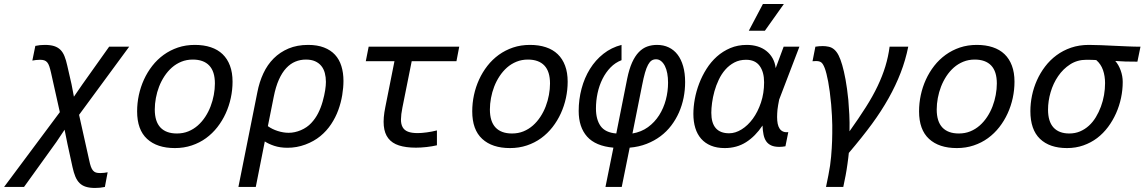

<svg xmlns="http://www.w3.org/2000/svg" viewBox="-86 -720 5633 945"><path d="M353 68.8Q356.9 87.9 361.3 100.1Q365.7 112.3 371.8 119.4Q377.9 126.5 386.2 129.2Q394.5 131.8 407.2 131.8Q417 131.8 427 130.6Q437 129.4 443.8 127.9L430.2 200.2Q418 202.6 406.2 203.9Q394.5 205.1 381.8 205.1Q355 205.1 336.4 199.2Q317.9 193.4 305.4 180.9Q293 168.5 284.9 149.2Q276.9 129.9 271 103L246.1 -11.2L231.9 -81.5L191.4 -21L32.2 200.2H-65.9L208.5 -168L165 -362.8Q160.6 -381.8 156.5 -394Q152.3 -406.2 146.2 -413.3Q140.1 -420.4 131.6 -423.1Q123 -425.8 110.8 -425.8Q101.1 -425.8 90.8 -424.6Q80.6 -423.3 73.2 -421.9L87.9 -494.1Q99.1 -496.6 110.6 -497.8Q122.1 -499 134.8 -499Q161.6 -499 180.2 -493.2Q198.7 -487.3 211.2 -475.1Q223.6 -462.9 231.4 -443.4Q239.3 -423.8 245.1 -397L266.1 -305.2L277.8 -244.1L319.8 -305.2L451.2 -490.2H549.8L303.2 -154.8Z M774.9 8.8Q687 8.8 637.9 -36.4Q588.9 -81.5 588.9 -171.9Q588.9 -212.4 597.4 -252.2Q606 -292 622.6 -328.4Q639.2 -364.7 663.6 -396Q688 -427.2 719.7 -450.2Q751.5 -473.1 789.8 -486.1Q828.1 -499 873 -499Q917 -499 951.4 -487.5Q985.8 -476.1 1009.5 -453.4Q1033.2 -430.7 1045.9 -396.7Q1058.6 -362.8 1058.6 -317.9Q1058.6 -277.8 1050 -238Q1041.5 -198.2 1024.9 -161.9Q1008.3 -125.5 983.9 -94.2Q959.5 -63 928 -40Q896.5 -17.1 857.9 -4.2Q819.3 8.8 774.9 8.8ZM971.7 -309.1Q971.7 -368.2 943.8 -397.5Q916 -426.8 862.8 -426.8Q832.5 -426.8 806.6 -416.3Q780.8 -405.8 760 -387.5Q739.3 -369.1 723.4 -345Q707.5 -320.8 697 -293.7Q686.5 -266.6 681.2 -237.5Q675.8 -208.5 675.8 -181.2Q675.8 -122.1 703.6 -92.5Q731.4 -63 784.7 -63Q815.4 -63 841.1 -73.5Q866.7 -84 887.5 -102.3Q908.2 -120.6 924.1 -144.8Q939.9 -168.9 950.4 -196.3Q960.9 -223.6 966.3 -252.7Q971.7 -281.7 971.7 -309.1Z M1329.1 7.3Q1292.5 7.3 1263.9 -2.2Q1235.4 -11.7 1217.3 -23.9L1172.9 200.2H1087.4L1180.7 -266.1Q1190.4 -316.4 1210.2 -358.9Q1230 -401.4 1261 -432.4Q1292 -463.4 1334.2 -481.2Q1376.5 -499 1430.7 -499Q1475.6 -499 1508.5 -486.3Q1541.5 -473.6 1562.7 -450.7Q1584 -427.7 1594.2 -394.8Q1604.5 -361.8 1604.5 -321.8Q1604.5 -289.1 1598.4 -252Q1592.3 -214.8 1579.1 -178.5Q1565.9 -142.1 1543.9 -108.9Q1522 -75.7 1490.7 -50Q1459.5 -24.4 1417 -8.5Q1374.5 7.3 1329.1 7.3ZM1518.1 -316.9Q1518.1 -340.3 1512.7 -360.6Q1507.3 -380.9 1495.4 -395.5Q1483.4 -410.2 1464.8 -418.5Q1446.3 -426.8 1419.9 -426.8Q1392.1 -426.8 1367.7 -416.7Q1343.3 -406.7 1322.8 -384.8Q1302.2 -362.8 1286.6 -327.9Q1271 -293 1261.2 -243.2L1232.4 -99.1Q1253.4 -84 1281 -75.2Q1308.6 -66.4 1335 -66.4Q1364.7 -66.4 1395 -79.3Q1425.3 -92.3 1445.8 -114.3Q1466.3 -136.2 1479.7 -162.6Q1493.2 -189 1502 -220.2Q1510.7 -251.5 1514.4 -275.6Q1518.1 -299.8 1518.1 -316.9Z M2064.5 -4.9Q2041.5 0.5 2013.2 3.7Q1984.9 6.8 1961.4 6.8Q1911.6 6.8 1877.7 -4.2Q1843.8 -15.1 1825.2 -39.1Q1806.6 -63 1803 -100.8Q1799.3 -138.7 1810.5 -192.9L1855.5 -418.9H1714.4L1728.5 -490.2H2174.3L2160.6 -418.9H1940.4L1894.5 -189.9Q1887.7 -156.2 1887.5 -132.6Q1887.2 -108.9 1895.8 -93.8Q1904.3 -78.6 1922.4 -71.8Q1940.4 -64.9 1970.2 -64.9Q1988.8 -64.9 2014.4 -68.4Q2040 -71.8 2064.5 -78.1Z M2424.3 8.8Q2336.4 8.8 2287.4 -36.4Q2238.3 -81.5 2238.3 -171.9Q2238.3 -212.4 2246.8 -252.2Q2255.4 -292 2272 -328.4Q2288.6 -364.7 2313 -396Q2337.4 -427.2 2369.1 -450.2Q2400.9 -473.1 2439.2 -486.1Q2477.5 -499 2522.5 -499Q2566.4 -499 2600.8 -487.5Q2635.3 -476.1 2658.9 -453.4Q2682.6 -430.7 2695.3 -396.7Q2708 -362.8 2708 -317.9Q2708 -277.8 2699.5 -238Q2690.9 -198.2 2674.3 -161.9Q2657.7 -125.5 2633.3 -94.2Q2608.9 -63 2577.4 -40Q2545.9 -17.1 2507.3 -4.2Q2468.8 8.8 2424.3 8.8ZM2621.1 -309.1Q2621.1 -368.2 2593.3 -397.5Q2565.4 -426.8 2512.2 -426.8Q2481.9 -426.8 2456.1 -416.3Q2430.2 -405.8 2409.4 -387.5Q2388.7 -369.1 2372.8 -345Q2356.9 -320.8 2346.4 -293.7Q2335.9 -266.6 2330.6 -237.5Q2325.2 -208.5 2325.2 -181.2Q2325.2 -122.1 2353 -92.5Q2380.9 -63 2434.1 -63Q2464.8 -63 2490.5 -73.5Q2516.1 -84 2536.9 -102.3Q2557.6 -120.6 2573.5 -144.8Q2589.4 -168.9 2599.9 -196.3Q2610.4 -223.6 2615.7 -252.7Q2621.1 -281.7 2621.1 -309.1Z M3026.9 -63Q3070.3 -70.3 3103.3 -94.2Q3136.2 -118.2 3158.2 -152.8Q3180.2 -187.5 3191.2 -229Q3202.1 -270.5 3202.1 -313Q3202.1 -337.9 3198.2 -358.9Q3194.3 -379.9 3186.5 -395.3Q3178.7 -410.6 3167.7 -419.4Q3156.7 -428.2 3143.1 -428.2Q3130.4 -428.2 3121.1 -422.1Q3111.8 -416 3103.8 -401.4Q3095.7 -386.7 3088.6 -362.1Q3081.5 -337.4 3074.2 -299.8ZM2973.1 -423.8Q2942.4 -412.1 2918.9 -387.9Q2895.5 -363.8 2879.4 -331.5Q2863.3 -299.3 2855.2 -261.7Q2847.2 -224.1 2847.2 -186Q2847.2 -131.8 2870.1 -99.6Q2893.1 -67.4 2947.3 -63L3001 -333Q3010.7 -380.4 3025.1 -412.4Q3039.6 -444.3 3058.3 -463.6Q3077.1 -482.9 3099.6 -491Q3122.1 -499 3147.9 -499Q3179.7 -499 3205.3 -486.8Q3231 -474.6 3248.8 -451.4Q3266.6 -428.2 3276.4 -394Q3286.1 -359.9 3286.1 -315.9Q3286.1 -276.9 3278.6 -239Q3271 -201.2 3255.9 -166.7Q3240.7 -132.3 3218 -102.3Q3195.3 -72.3 3165 -49.6Q3134.8 -26.9 3096.7 -12Q3058.6 2.9 3013.2 6.8L2974.1 200.2H2894L2933.1 6.8Q2845.2 -1 2803.7 -47.6Q2762.2 -94.2 2762.2 -173.8Q2762.2 -230.5 2776.4 -283.7Q2790.5 -336.9 2817.6 -380.6Q2844.7 -424.3 2884 -455.3Q2923.3 -486.3 2973.1 -499Z M3589.8 -499Q3618.2 -499 3642.8 -491.5Q3667.5 -483.9 3686 -469.2Q3704.6 -454.6 3716.6 -433.3Q3728.5 -412.1 3731.9 -384.8L3771 -490.2H3848.6L3749 -230Q3746.1 -214.8 3743.9 -202.9Q3741.7 -190.9 3740.7 -180.9Q3739.7 -170.9 3739.3 -161.9Q3738.8 -152.8 3738.8 -144Q3738.8 -125.5 3741.7 -111.1Q3744.6 -96.7 3751.2 -86.9Q3757.8 -77.1 3768.3 -72.5Q3778.8 -67.9 3793.9 -69.8L3779.8 0Q3763.7 2.9 3750 2.9Q3725.1 2.9 3709.5 -4.4Q3693.8 -11.7 3684.8 -25.1Q3675.8 -38.6 3671.9 -58.1Q3668 -77.6 3667 -102.1Q3631.8 -49.3 3586.2 -20.3Q3540.5 8.8 3481 8.8Q3442.4 8.8 3413.3 -3.2Q3384.3 -15.1 3365 -37.1Q3345.7 -59.1 3336.2 -90.1Q3326.7 -121.1 3326.7 -159.2Q3326.7 -193.8 3333.7 -232.4Q3340.8 -271 3355.2 -308.8Q3369.6 -346.7 3391.4 -381.1Q3413.1 -415.5 3442.4 -441.7Q3471.7 -467.8 3508.5 -483.4Q3545.4 -499 3589.8 -499ZM3415 -165Q3415 -64 3502.9 -64Q3533.2 -64 3564 -83Q3594.7 -102.1 3619.4 -135.7Q3644 -169.4 3659.4 -215.3Q3674.8 -261.2 3674.8 -314.9Q3674.8 -365.7 3652.8 -395.8Q3630.9 -425.8 3585.9 -425.8Q3553.7 -425.8 3528.3 -412.4Q3502.9 -398.9 3483.9 -377.2Q3464.8 -355.5 3451.7 -327.6Q3438.5 -299.8 3430.4 -270.8Q3422.4 -241.7 3418.7 -214.1Q3415 -186.5 3415 -165ZM3772 -700.2 3678.7 -568.8H3599.6L3668.9 -700.2ZM3298.8 -490.2Z M4089.4 -228Q4092.3 -193.4 4094.2 -156.5Q4096.2 -119.6 4095.2 -73.7Q4141.1 -138.2 4175.5 -192.4Q4210 -246.6 4233.6 -296.4Q4257.3 -346.2 4271.7 -393.6Q4286.1 -440.9 4292.5 -490.2H4384.3Q4371.1 -424.3 4346.9 -361.8Q4322.8 -299.3 4287.6 -236.6Q4252.4 -173.8 4205.6 -109.9Q4158.7 -45.9 4091.8 32.7Q4090.8 44.4 4088.9 58.8Q4086.9 73.2 4085 87.9Q4083 102.5 4080.8 116Q4078.6 129.4 4076.2 142.6L4064.5 200.2H3979.5L3991.2 142.6Q4001 93.8 4004.6 51.3Q4008.3 8.8 4009.5 -27.1Q4010.7 -63 4010.3 -104.7Q4009.8 -146.5 4004.9 -206.1Q3998.5 -274.4 3990.2 -318.1Q3981.9 -361.8 3973.4 -384.3Q3964.8 -406.7 3955.8 -413.1Q3946.8 -419.4 3932.6 -419.4Q3926.3 -419.4 3922.1 -419.2Q3918 -418.9 3913.1 -418.5L3927.2 -490.2Q3945.8 -493.2 3963.9 -493.2Q3978 -493.2 3992.9 -490Q4007.8 -486.8 4020 -476.3Q4032.2 -465.8 4041.5 -447.5Q4050.8 -429.2 4059.3 -399.9Q4067.9 -370.6 4075.7 -328.4Q4083.5 -286.1 4089.4 -228Z M4623.5 8.8Q4535.6 8.8 4486.6 -36.4Q4437.5 -81.5 4437.5 -171.9Q4437.5 -212.4 4446 -252.2Q4454.6 -292 4471.2 -328.4Q4487.8 -364.7 4512.2 -396Q4536.6 -427.2 4568.4 -450.2Q4600.1 -473.1 4638.4 -486.1Q4676.8 -499 4721.7 -499Q4765.6 -499 4800 -487.5Q4834.5 -476.1 4858.2 -453.4Q4881.8 -430.7 4894.5 -396.7Q4907.2 -362.8 4907.2 -317.9Q4907.2 -277.8 4898.7 -238Q4890.1 -198.2 4873.5 -161.9Q4856.9 -125.5 4832.5 -94.2Q4808.1 -63 4776.6 -40Q4745.1 -17.1 4706.5 -4.2Q4668 8.8 4623.5 8.8ZM4820.3 -309.1Q4820.3 -368.2 4792.5 -397.5Q4764.6 -426.8 4711.4 -426.8Q4681.2 -426.8 4655.3 -416.3Q4629.4 -405.8 4608.6 -387.5Q4587.9 -369.1 4572 -345Q4556.2 -320.8 4545.7 -293.7Q4535.2 -266.6 4529.8 -237.5Q4524.4 -208.5 4524.4 -181.2Q4524.4 -122.1 4552.2 -92.5Q4580.1 -63 4633.3 -63Q4664.1 -63 4689.7 -73.5Q4715.3 -84 4736.1 -102.3Q4756.8 -120.6 4772.7 -144.8Q4788.6 -168.9 4799.1 -196.3Q4809.6 -223.6 4814.9 -252.7Q4820.3 -281.7 4820.3 -309.1Z M5403.3 -419.9Q5419.4 -401.9 5429.7 -373.8Q5439.9 -345.7 5439.9 -316.9Q5439.9 -277.3 5431.6 -238Q5423.3 -198.7 5407.2 -162.6Q5391.1 -126.5 5367.7 -95Q5344.2 -63.5 5314 -40.5Q5283.7 -17.6 5246.3 -4.4Q5209 8.8 5165.5 8.8Q5080.1 8.8 5032.7 -36.6Q4985.4 -82 4985.4 -172.9Q4985.4 -210.9 4993.4 -249.8Q5001.5 -288.6 5017.6 -324.7Q5033.7 -360.8 5057.9 -392.6Q5082 -424.3 5114 -448Q5146 -471.7 5185.8 -485.4Q5225.6 -499 5273.4 -499Q5302.2 -499 5334 -497.6Q5365.7 -496.1 5398.7 -494.6Q5431.6 -493.2 5464.4 -491.7Q5497.1 -490.2 5527.3 -490.2L5512.2 -416.5Q5480.5 -416.5 5453.4 -417.2Q5426.3 -418 5403.3 -419.9ZM5309.6 -424.3Q5305.2 -424.8 5298.8 -425Q5292.5 -425.3 5281.7 -425.5Q5271 -425.8 5268.8 -425.8Q5266.6 -425.8 5261.2 -425.8Q5216.3 -425.8 5181.4 -403.3Q5146.5 -380.9 5122.1 -345.2Q5097.7 -309.6 5085 -266.1Q5072.3 -222.7 5072.3 -180.2Q5072.3 -122.1 5099.1 -92.5Q5126 -63 5177.2 -63Q5205.6 -63 5229.7 -73.2Q5253.9 -83.5 5273.4 -101.3Q5293 -119.1 5307.6 -143.3Q5322.3 -167.5 5332.5 -195.1Q5342.8 -222.7 5347.9 -252.2Q5353 -281.7 5353 -311Q5353 -345.7 5342.8 -375.2Q5332.5 -404.8 5309.6 -424.3Z"/></svg>

Font: Code New Roman
Style: Italic
Weight: 400
Italic angle: -11°
Monospace: yes
Designer: Sam Radian
Foundry: Code New Roman
Version: Version 1.508 October 19, 2014